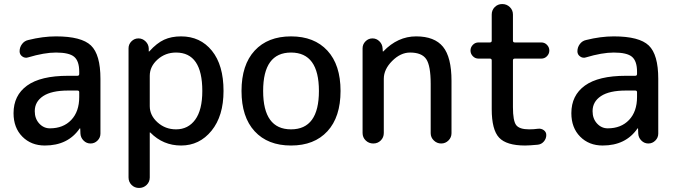

<svg xmlns="http://www.w3.org/2000/svg" viewBox="-20 -710 3344 950"><path d="M317 -262Q235 -262 193.5 -234.5Q152 -207 152 -160Q152 -123 174 -99Q196 -75 227 -75Q293 -75 332.5 -116.5Q372 -158 372 -230V-254Q372 -262 363 -262ZM202 10Q134 10 90.5 -34Q47 -78 47 -150Q47 -238 114 -286.5Q181 -335 317 -335H363Q372 -335 372 -344V-355Q372 -408 347 -429Q322 -450 257 -450Q199 -450 119 -426Q104 -421 90.5 -430.5Q77 -440 77 -456Q77 -476 89 -492Q101 -508 120 -512Q192 -530 257 -530Q383 -530 430 -485Q477 -440 477 -320V-49Q477 -29 462.5 -14.5Q448 0 428 0Q408 0 393.5 -14.5Q379 -29 378 -49L377 -74Q377 -75 376 -75Q374 -75 374 -74Q316 10 202 10Z M721 -335V-185Q721 -139 759.5 -104.5Q798 -70 851 -70Q911 -70 946 -118Q981 -166 981 -260Q981 -450 851 -450Q798 -450 759.5 -415.5Q721 -381 721 -335ZM616 168V-471Q616 -491 630.5 -505.5Q645 -520 665 -520Q685 -520 700 -505.5Q715 -491 716 -471V-456Q716 -455 717 -455Q718 -455 719 -456Q756 -497 792 -513.5Q828 -530 876 -530Q971 -530 1028.5 -459Q1086 -388 1086 -260Q1086 -136 1026.5 -63Q967 10 876 10Q787 10 724 -54Q723 -55 722 -55Q721 -55 721 -54V168Q721 190 705.5 205Q690 220 668 220Q646 220 631 205Q616 190 616 168Z M1558 -260Q1558 -450 1420 -450Q1282 -450 1282 -260Q1282 -70 1420 -70Q1558 -70 1558 -260ZM1600 -60.5Q1535 10 1420 10Q1305 10 1240 -60.5Q1175 -131 1175 -260Q1175 -389 1240 -459.5Q1305 -530 1420 -530Q1535 -530 1600 -459.5Q1665 -389 1665 -260Q1665 -131 1600 -60.5Z M1774 -52V-471Q1774 -491 1788.5 -505.5Q1803 -520 1823 -520Q1843 -520 1857.5 -505.5Q1872 -491 1873 -471L1874 -456Q1874 -455 1875 -455Q1876 -455 1877 -456Q1948 -530 2039 -530Q2130 -530 2172 -478.5Q2214 -427 2214 -310V-51Q2214 -30 2199 -15Q2184 0 2163 0Q2142 0 2126.5 -15Q2111 -30 2111 -51V-295Q2111 -385 2089 -417.5Q2067 -450 2009 -450Q1962 -450 1920.5 -408.5Q1879 -367 1879 -320V-52Q1879 -30 1864 -15Q1849 0 1827 0Q1805 0 1789.5 -15Q1774 -30 1774 -52Z M2348 -420Q2331 -420 2319.5 -432Q2308 -444 2308 -460Q2308 -476 2319.5 -488Q2331 -500 2348 -500H2404Q2413 -500 2413 -509V-638Q2413 -660 2428 -675Q2443 -690 2465 -690Q2487 -690 2502.5 -675Q2518 -660 2518 -638V-509Q2518 -500 2527 -500H2658Q2675 -500 2686.5 -488Q2698 -476 2698 -460Q2698 -444 2686.5 -432Q2675 -420 2658 -420H2527Q2518 -420 2518 -411V-180Q2518 -112 2534 -91Q2550 -70 2598 -70Q2621 -70 2642 -73Q2658 -75 2670.5 -66Q2683 -57 2683 -42Q2683 -24 2671 -10Q2659 4 2641 6Q2599 10 2578 10Q2486 10 2449.5 -29Q2413 -68 2413 -170V-411Q2413 -420 2404 -420Z M3077 -262Q2995 -262 2953.5 -234.5Q2912 -207 2912 -160Q2912 -123 2934 -99Q2956 -75 2987 -75Q3053 -75 3092.5 -116.5Q3132 -158 3132 -230V-254Q3132 -262 3123 -262ZM2962 10Q2894 10 2850.5 -34Q2807 -78 2807 -150Q2807 -238 2874 -286.5Q2941 -335 3077 -335H3123Q3132 -335 3132 -344V-355Q3132 -408 3107 -429Q3082 -450 3017 -450Q2959 -450 2879 -426Q2864 -421 2850.5 -430.5Q2837 -440 2837 -456Q2837 -476 2849 -492Q2861 -508 2880 -512Q2952 -530 3017 -530Q3143 -530 3190 -485Q3237 -440 3237 -320V-49Q3237 -29 3222.5 -14.5Q3208 0 3188 0Q3168 0 3153.5 -14.5Q3139 -29 3138 -49L3137 -74Q3137 -75 3136 -75Q3134 -75 3134 -74Q3076 10 2962 10Z"/></svg>

Font: Rounded Mplus 1c Medium
Style: Regular
Weight: 500
Version: Version 1.059.20150529